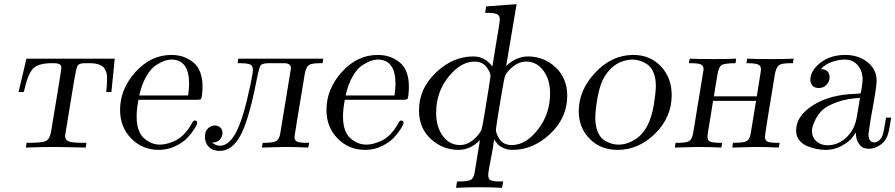

<svg xmlns="http://www.w3.org/2000/svg" viewBox="-20 -714 4332 929"><path d="M69.8 -269 107.9 -430.2H535.2L519 -269H494.1Q498 -309.1 498 -330.1Q498 -347.2 496.1 -357.7Q494.1 -368.2 486.6 -381.1Q479 -394 460.4 -401.1Q441.9 -408.2 413.1 -408.2H389.2Q361.3 -408.2 354.7 -394.5Q348.1 -380.9 337.9 -319.8Q294.9 -60.1 294.9 -57.1Q294.9 -36.1 313.5 -29.5Q332 -22.9 382.8 -22.9H397.9L395 0Q272 -2.9 256.8 -2.9Q181.6 -2.9 105 0L108.9 -22.9H118.2Q183.1 -22.9 201.7 -31.5Q220.2 -40 227.1 -77.1Q276.9 -374 276.9 -386.2Q276.9 -394 273.9 -397.9Q267.1 -407.7 243.2 -408.2H231Q163.1 -408.2 138.4 -380.6Q113.8 -353 95.2 -269Z M561 -182.1Q561 -283.2 635.5 -365.7Q710 -448.2 809.1 -448.2Q872.1 -448.2 916 -411.6Q960 -375 960 -293.9Q960 -272 957 -250Q955.1 -235.8 950.4 -233.4Q945.8 -231 928.2 -231H649.9Q641.1 -186 641.1 -150.9Q641.1 -77.6 676 -45.9Q710.9 -14.2 753.9 -14.2Q767.1 -14.2 783 -17.6Q798.8 -21 822 -30.5Q845.2 -40 868.2 -62.5Q891.1 -85 908.2 -117.2Q915 -131.3 922.9 -130.9Q934.1 -130.9 934.1 -120.1Q934.1 -112.3 921.6 -92Q909.2 -71.8 887.7 -48.3Q866.2 -24.9 828.6 -6.8Q791 11.2 748 11.2Q668.9 11.2 615 -43.9Q561 -99.1 561 -182.1ZM653.8 -252H890.1Q895 -286.1 895 -308.1Q895 -426.3 808.1 -425.8Q794.9 -425.8 778.1 -420.4Q761.2 -415 736.1 -399.4Q710.9 -383.8 688.5 -345.5Q666 -307.1 653.8 -252Z M971.7 -51.8Q971.7 -80.6 987.3 -93.8Q1002.9 -106.9 1020 -106.9Q1035.2 -106.9 1045.9 -96.9Q1056.6 -86.9 1056.6 -71Q1056.6 -55.2 1045.2 -40Q1033.7 -24.9 1005.9 -23.9Q1025.9 -8.8 1043.9 -8.8Q1088.9 -8.8 1123.8 -76.9Q1158.7 -145 1191.9 -305.2Q1204.1 -363.3 1203.6 -377Q1203.6 -396 1190.2 -402.1Q1176.8 -408.2 1138.7 -408.2H1129.9L1132.8 -430.2H1543.9L1541 -408.2H1528.8Q1486.8 -408.2 1473.9 -398.7Q1460.9 -389.2 1455.1 -358.9Q1405.3 -60.1 1404.8 -51.8Q1404.8 -34.7 1417.2 -28.8Q1429.7 -22.9 1465.8 -22.9H1476.1L1471.7 0Q1414.6 -2.9 1356.9 -2.9Q1345.7 -2.9 1247.1 0L1251 -22.9H1253.9Q1299.8 -22.9 1315.4 -31Q1331.1 -39.1 1335.9 -67.9L1384.8 -365.2Q1387.7 -383.3 1387.7 -383.8Q1387.7 -407.7 1356 -408.2H1281.7Q1249.5 -408.2 1241.7 -398.2Q1233.9 -388.2 1223.6 -335.9Q1219.7 -317.9 1217.8 -307.1Q1181.6 -127 1141.8 -55.4Q1102.1 16.1 1043 16.1Q1010.7 16.1 991.2 -2.4Q971.7 -21 971.7 -51.8Z M1559.6 -182.1Q1559.6 -283.2 1634 -365.7Q1708.5 -448.2 1807.6 -448.2Q1870.6 -448.2 1914.6 -411.6Q1958.5 -375 1958.5 -293.9Q1958.5 -272 1955.6 -250Q1953.6 -235.8 1949 -233.4Q1944.3 -231 1926.8 -231H1648.4Q1639.6 -186 1639.6 -150.9Q1639.6 -77.6 1674.6 -45.9Q1709.5 -14.2 1752.4 -14.2Q1765.6 -14.2 1781.5 -17.6Q1797.4 -21 1820.6 -30.5Q1843.8 -40 1866.7 -62.5Q1889.6 -85 1906.7 -117.2Q1913.6 -131.3 1921.4 -130.9Q1932.6 -130.9 1932.6 -120.1Q1932.6 -112.3 1920.2 -92Q1907.7 -71.8 1886.2 -48.3Q1864.7 -24.9 1827.1 -6.8Q1789.6 11.2 1746.6 11.2Q1667.5 11.2 1613.5 -43.9Q1559.6 -99.1 1559.6 -182.1ZM1652.3 -252H1888.7Q1893.6 -286.1 1893.6 -308.1Q1893.6 -426.3 1806.6 -425.8Q1793.5 -425.8 1776.6 -420.4Q1759.8 -415 1734.6 -399.4Q1709.5 -383.8 1687 -345.5Q1664.6 -307.1 1652.3 -252Z M2007.3 -180.2Q2007.3 -285.2 2089.4 -363Q2171.4 -440.9 2269.5 -440.9Q2326.7 -440.9 2362.3 -392.1Q2366.2 -417 2375.2 -471.9Q2384.3 -526.9 2391.4 -569.3Q2398.4 -611.8 2398.4 -619.1Q2398.4 -641.1 2382.3 -646.5Q2366.2 -651.9 2332.5 -651.9H2327.1L2332.5 -683.1L2479.5 -693.8L2429.2 -395Q2479 -440.9 2534.2 -440.9Q2612.3 -440.9 2668.5 -387.9Q2724.6 -335 2724.6 -251Q2724.6 -144 2642.1 -66.4Q2559.6 11.2 2460.4 11.2Q2435.5 11.2 2416 2.2Q2396.5 -6.8 2388.9 -15.4Q2381.3 -23.9 2370.6 -39.1Q2365.7 0 2358.2 39.1Q2350.6 78.1 2346.4 100.1Q2342.3 122.1 2342.3 132.8Q2342.3 152.8 2354.7 158.4Q2367.2 164.1 2403.3 164.1H2414.6L2409.2 194.8Q2354 191.9 2298.3 191.9Q2242.2 191.9 2186.5 194.8L2191.4 164.1H2195.3Q2242.2 164.1 2256.8 157Q2271.5 149.9 2276.4 122.1Q2301.3 -27.8 2302.2 -36.1Q2257.3 10.7 2199.2 11.2Q2122.1 11.2 2064.7 -41.5Q2007.3 -94.2 2007.3 -180.2ZM2090.3 -167Q2090.3 -101.1 2122.3 -56.6Q2154.3 -12.2 2205.6 -12.2Q2239.7 -12.2 2269 -36.6Q2298.3 -61 2309.6 -85.9Q2312.5 -92.8 2323.5 -157.5Q2334.5 -222.2 2344 -283.2Q2353.5 -344.2 2353.5 -345.2Q2353.5 -364.3 2333.5 -390.1Q2313.5 -416 2275.4 -416Q2209.5 -416 2149.9 -342Q2090.3 -268.1 2090.3 -167ZM2379.4 -86.9Q2379.4 -66.9 2397.9 -39.6Q2416.5 -12.2 2456.5 -12.2Q2524.4 -12.2 2583 -87.6Q2641.6 -163.1 2641.6 -262.2Q2641.6 -328.1 2609.4 -372.1Q2577.1 -416 2526.4 -416Q2492.2 -416 2462.9 -392.6Q2433.6 -369.1 2423.3 -346.2Q2420.4 -339.4 2409.4 -274.7Q2398.4 -210 2388.2 -147.9Z M2780.3 -175.8Q2780.3 -277.8 2860.4 -363Q2940.4 -448.2 3044.4 -448.2Q3125.5 -448.2 3177.7 -393.1Q3230 -337.9 3230 -253.9Q3230 -147 3150.1 -67.9Q3070.3 11.2 2968.3 11.2Q2885.3 11.2 2832.8 -42.7Q2780.3 -96.7 2780.3 -175.8ZM2860.4 -144Q2860.4 -102.1 2873.3 -73.5Q2886.2 -44.9 2906.7 -33.4Q2927.2 -22 2942.1 -18.1Q2957 -14.2 2972.2 -14.2Q3012.2 -14.2 3049.8 -37.1Q3087.4 -60.1 3110.4 -102.1Q3133.3 -145 3143.3 -206.1Q3153.3 -267.1 3153.3 -298.8Q3153.3 -337.9 3140.9 -365.5Q3128.4 -393.1 3108.4 -405Q3088.4 -417 3071.8 -421.4Q3055.2 -425.8 3040 -425.8Q3030.3 -425.8 3017.8 -423.8Q3005.4 -421.9 2984.9 -414.6Q2964.4 -407.2 2942.9 -388.7Q2921.4 -370.1 2904.3 -341.8Q2883.3 -307.6 2871.8 -244.9Q2860.4 -182.1 2860.4 -144Z M3245.1 0 3249 -22.9Q3249 -22.9 3261.2 -22.9Q3303.2 -22.9 3316.2 -32.5Q3329.1 -42 3334 -70.8Q3383.8 -372.6 3384.3 -377.9Q3384.3 -396 3371.3 -402.1Q3358.4 -408.2 3323.2 -408.2H3313L3317.4 -430.2Q3356.4 -428.2 3433.1 -428.2Q3506.3 -428.2 3542 -430.2L3539.1 -408.2Q3484.9 -408.2 3470.9 -398.7Q3457 -389.2 3451.2 -351.1Q3448.2 -335 3442.6 -300.5Q3437 -266.1 3434.1 -248H3642.1Q3645 -270 3650.1 -301Q3655.3 -332 3658.7 -352.5Q3662.1 -373 3662.1 -377.9Q3662.1 -396 3647.7 -402.1Q3633.3 -408.2 3595.2 -408.2H3591.3L3595.2 -430.2Q3634.3 -428.2 3711.4 -428.2Q3784.7 -428.2 3820.3 -430.2L3816.4 -408.2H3804.2Q3762.2 -408.2 3749.3 -398.7Q3736.3 -389.2 3730 -358.9Q3681.2 -65.9 3681.2 -51.8Q3681.2 -34.7 3693.6 -28.8Q3706.1 -22.9 3741.2 -22.9H3752.4L3748 0Q3690.9 -2.9 3633.3 -2.9Q3622.1 -2.9 3523.4 0L3526.4 -22.9H3529.3Q3576.2 -22.9 3591.8 -31Q3607.4 -39.1 3612.3 -67.9Q3637.2 -217.8 3638.2 -226.1H3430.2Q3424.3 -186 3416.7 -141.6Q3409.2 -97.2 3406.2 -78.6Q3403.3 -60.1 3403.3 -51.8Q3403.3 -34.7 3416.3 -28.8Q3429.2 -22.9 3467.3 -22.9H3474.1L3470.2 0Q3413.1 -2.9 3355 -2.9Q3344.2 -2.9 3245.1 0Z M3832 -82Q3832 -152.8 3913.1 -204.3Q3994.1 -255.9 4115.7 -259.8Q4140.6 -260.7 4143.1 -262.2Q4146 -264.2 4149.9 -292Q4153.8 -319.8 4153.8 -329.1Q4153.8 -369.1 4130.9 -397.5Q4107.9 -425.8 4066.9 -425.8Q4039.1 -425.8 4006.1 -414.8Q3973.1 -403.8 3951.7 -379.9Q3993.7 -377.9 3994.1 -339.8Q3994.1 -318.8 3979 -303.5Q3963.9 -288.1 3941.9 -288.1Q3920.9 -288.1 3910.9 -300Q3900.9 -312 3900.9 -327.1Q3900.9 -372.1 3949.5 -410.2Q3998 -448.2 4069.8 -448.2Q4133.8 -448.2 4177.7 -413.1Q4221.7 -377.9 4221.7 -321.8Q4221.7 -293 4192.9 -138.2L4182.1 -65.9Q4182.1 -24.9 4210.9 -24.9Q4223.1 -24.9 4235.1 -35.9Q4247.1 -46.9 4252.9 -67.9Q4256.8 -80.1 4267.1 -145H4292Q4284.2 -96.2 4281.7 -86.9Q4273.9 -38.1 4243.9 -16.1Q4213.9 5.9 4185.1 5.9Q4170.9 5.9 4158.4 1.5Q4146 -2.9 4133.5 -22Q4121.1 -41 4121.1 -73.2Q4113.3 -60.1 4100.1 -43.9Q4086.9 -27.8 4052 -8.3Q4017.1 11.2 3977.1 11.2Q3956.1 11.2 3933.6 7.1Q3911.1 2.9 3887 -6.6Q3862.8 -16.1 3847.4 -35.6Q3832 -55.2 3832 -82ZM3908.7 -80.1Q3908.7 -50.3 3929.7 -30.8Q3950.7 -11.2 3983.9 -11.2Q4037.1 -11.2 4078.1 -51.8Q4116.2 -88.9 4126 -149.9L4141.1 -240.2Q4076.2 -237.3 4028.1 -219.2Q3980 -201.2 3958.5 -180.7Q3937 -160.2 3924.6 -133.5Q3912.1 -106.9 3910.4 -96.4Q3908.7 -85.9 3908.7 -80.1Z"/></svg>

Font: CMU Serif Extra
Style: RomanSlanted
Weight: 500
Italic angle: -9.46001°
Version: Version 0.7.0